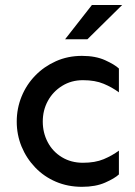

<svg xmlns="http://www.w3.org/2000/svg" viewBox="-20 -721 531 756"><path d="M302.7 14.6Q247.1 14.6 200.2 -5.4Q153.3 -25.4 118.7 -61.5Q84 -97.7 64.9 -144Q45.9 -190.4 45.9 -242.2Q45.9 -293.9 64.9 -340.8Q84 -387.7 118.7 -423.3Q153.3 -459 200.2 -480Q247.1 -501 302.7 -501Q356.4 -501 394 -483.9Q431.6 -466.8 448.2 -451.2V-357.4Q421.9 -377 388.2 -391.1Q354.5 -405.3 306.6 -405.3Q260.7 -405.3 224.6 -382.8Q188.5 -360.4 168.5 -323.7Q148.4 -287.1 148.4 -242.2Q148.4 -198.2 168 -161.1Q187.5 -124 223.6 -102.1Q259.8 -80.1 306.6 -80.1Q354.5 -80.1 388.2 -94.2Q421.9 -108.4 448.2 -127.9V-34.2Q431.6 -18.6 394 -2Q356.4 14.6 302.7 14.6ZM236.3 -566.4 341.8 -701.2H460.9L324.2 -566.4Z"/></svg>

Font: Sen Medium
Style: Regular
Weight: 500
Designer: Kosal Sen, Philatype
Foundry: Philatype
Version: Version 2.000;gftools[0.9.31]